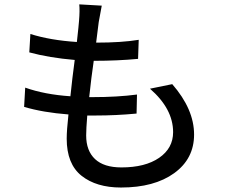

<svg xmlns="http://www.w3.org/2000/svg" viewBox="-20 -798 1017 867"><path d="M439.5 -772.5Q436.5 -759.8 425.8 -698.2L414.1 -605.5Q529.3 -605.5 606.4 -618.2L603.5 -532.2Q510.7 -523.4 406.2 -523.4H403.3Q392.6 -451.2 382.8 -359.4H397.5Q509.8 -359.4 598.6 -371.1L596.7 -285.2Q504.9 -276.4 411.1 -276.4H374Q369.1 -215.8 369.1 -186.5Q369.1 -117.2 409.2 -79.6Q449.2 -42 528.3 -42Q635.7 -42 698.7 -85.4Q761.7 -128.9 761.7 -201.2Q761.7 -306.6 657.2 -397.5L757.8 -418Q856.4 -304.7 856.4 -190.4Q856.4 -81.1 766.6 -16.1Q676.8 48.8 526.4 48.8Q415 48.8 348.1 -4.4Q281.2 -57.6 281.2 -171.9Q281.2 -209 289.1 -281.2Q173.8 -290 88.9 -315.4L93.8 -402.3Q181.6 -371.1 297.9 -363.3Q306.6 -447.3 317.4 -527.3Q202.1 -537.1 112.3 -561.5L117.2 -644.5Q207 -616.2 327.1 -608.4Q335.9 -687.5 336.9 -704.1Q340.8 -751 337.9 -778.3Z"/></svg>

Font: Min Sans Medium
Style: Regular
Weight: 500
Designer: Jinseong-Kim, NotoSansCJK, Nunito
Foundry: Jinseong-Kim
Version: Version 1.400;Glyphs 3.1.2 (3151)